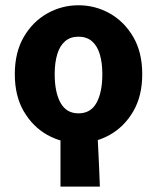

<svg xmlns="http://www.w3.org/2000/svg" viewBox="-20 -528 593 725"><path d="M276.5 12Q213.4 12 158.6 -18.6Q103.9 -49.3 69.9 -107.4Q35.9 -165.4 35.9 -247.9Q35.9 -330.5 69.9 -388.6Q103.9 -446.7 158.6 -477.4Q213.4 -508.1 276.5 -508.1Q339.6 -508.1 394.3 -477.4Q449.1 -446.7 483.1 -388.6Q517.1 -330.5 517.1 -247.9Q517.1 -165.4 483.1 -107.4Q449.1 -49.3 394.3 -18.6Q339.6 12 276.5 12ZM276.5 -100Q322.7 -100 344.6 -140Q366.4 -180 366.4 -247.9Q366.4 -291 356.9 -323Q347.3 -354.9 327.3 -372.2Q307.2 -389.5 276.5 -389.5Q245.7 -389.5 225.7 -372.2Q205.6 -354.9 196.1 -323Q186.5 -291 186.5 -247.9Q186.5 -180 208.5 -140Q230.4 -100 276.5 -100ZM208.4 176.7V-45.7L346.9 -41Q348.7 -12.4 350 14.9Q351.3 42.3 352.6 69Q353.8 95.8 355 122.3Q356.3 148.8 357.1 176.7Z"/></svg>

Font: Source Sans 3
Style: Regular
Weight: 200
Designer: Paul D. Hunt
Foundry: Adobe
Version: Version 3.046;hotconv 1.0.118;makeotfexe 2.5.65603